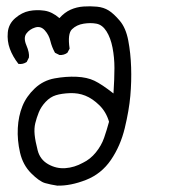

<svg xmlns="http://www.w3.org/2000/svg" viewBox="-20 -469 540 604"><path d="M160 115Q140 112 122 107Q104 102 78 76Q52 50 43 11Q34 -28 36 -66Q38 -104 50.5 -135Q63 -166 89.5 -191Q116 -216 152 -222.5Q188 -229 221 -227.5Q254 -226 277 -215Q300 -204 337 -175Q340 -222 340 -255Q340 -288 334 -319Q328 -350 315 -370.5Q302 -391 283.5 -394.5Q265 -398 243 -394.5Q221 -391 206.5 -377Q192 -363 199 -316L192 -303Q181 -295 167 -296L153 -303Q143 -321 138.5 -340Q134 -359 121 -373.5Q108 -388 90.5 -382.5Q73 -377 63 -363.5Q53 -350 63 -326.5Q73 -303 71 -288L64 -274Q52 -266 38 -268Q20 -291 11 -315.5Q2 -340 4.5 -367Q7 -394 28 -412Q49 -430 72 -434.5Q95 -439 119.5 -435.5Q144 -432 167 -412Q183 -430 202 -438.5Q221 -447 242.5 -448.5Q264 -450 285 -448Q306 -446 322 -436Q338 -426 357 -403.5Q376 -381 383.5 -341.5Q391 -302 392.5 -257.5Q394 -213 390 -167.5Q386 -122 372.5 -66Q359 -10 329 34Q299 78 250.5 97Q202 116 160 115ZM241 43Q264 32 281.5 10.5Q299 -11 307.5 -35.5Q316 -60 323 -86Q314 -117 292.5 -138Q271 -159 248.5 -168Q226 -177 200 -176Q174 -175 156 -169.5Q138 -164 123.5 -148.5Q109 -133 102 -115.5Q95 -98 91 -81.5Q87 -65 89 -45Q91 -25 98.5 4Q106 33 131.5 47.5Q157 62 185.5 60Q214 58 241 43Z"/></svg>

Font: NaniFont Regular
Style: Regular
Weight: 400
Designer: Nanigashitei
Version: Version 1.036